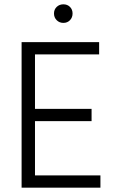

<svg xmlns="http://www.w3.org/2000/svg" viewBox="-20 -869 530 889"><path d="M273.5 -849Q292 -849 304 -837Q316 -825 316 -806.5Q316 -788 304 -775.5Q292 -763 273.5 -763Q255 -763 242.5 -775.5Q230 -788 230 -806.5Q230 -825 242.5 -837Q255 -849 273.5 -849ZM445 0H80V-674H439V-617H142V-365H404V-308H142V-57H445Z"/></svg>

Font: Hind Mysuru Light
Style: Regular
Weight: 300
Designer: Manushi Parikh, Hitesh Malaviya
Foundry: Indian Type Foundry
Version: Version 0.703;PS 1.0;hotconv 1.0.86;makeotf.lib2.5.63406